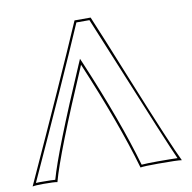

<svg xmlns="http://www.w3.org/2000/svg" viewBox="-106 -730 807 808"><g transform="rotate(-10 297.0 -326.0)"><path d="M258.8 -466.3Q106 -112.8 75.2 2.9Q62.5 0 17.1 0Q-18.6 0 -30.8 2.9Q164.1 -422.9 264.2 -654.8H333Q367.2 -574.2 444.8 -381.8Q575.2 -60.5 606.9 2.9Q589.4 0 505.9 0Q447.3 0 430.2 2.9Q372.1 -198.2 258.8 -466.3ZM249.5 -470.2 258.8 -491.7 268.1 -470.2Q381.3 -202.1 437 -7.8Q458.5 -9.8 505.9 -9.8Q563.5 -9.8 590.3 -8.8Q564 -64.9 383.8 -505.4Q349.6 -588.9 326.2 -645H270.5Q170.9 -414.6 -14.6 -9.3Q-2.4 -10.3 17.1 -9.8Q51.3 -9.8 67.9 -8.3Q101.1 -127.4 249.5 -470.2Z"/></g></svg>

Font: Linux Biolinum Outline O
Style: Bold
Weight: 700
Designer: Philipp H. Poll
Foundry: Philipp H. Poll
Version: Version 0.9.2